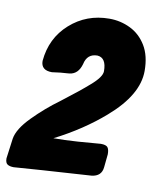

<svg xmlns="http://www.w3.org/2000/svg" viewBox="-135 -793 695 845"><g transform="rotate(10 212.0 -370.5)"><path d="M-16 -12Q-34 -12 -44 -18.5Q-54 -25 -54 -45L-42 -135Q-35 -179 19.5 -234.5Q74 -290 136 -335Q217 -397 254 -430Q302 -471 302 -497Q302 -557 262 -560Q216 -560 206 -512Q193 -466 155 -461L144 -460Q118 -459 77 -453Q28 -453 28 -495Q37 -598 110.5 -663.5Q184 -729 286 -729Q336 -729 380 -707.5Q424 -686 451 -641.5Q478 -597 478 -529Q478 -422 352 -313Q258 -231 134 -168Q181 -168 242 -172L344 -180Q367 -180 374.5 -171Q382 -162 382 -140L376 -81Q372 -40 328 -35L110 -21Z"/></g></svg>

Font: Bangerz
Style: Bold
Weight: 700
Designer: vernon adams
Foundry: Vernon Adams
Version: Version 2.10;February 7, 2025;FontCreator 13.0.0.2683 64-bit